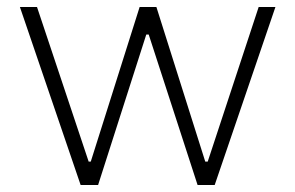

<svg xmlns="http://www.w3.org/2000/svg" viewBox="-20 -530 846 550"><path d="M211 0 37 -510H86L234 -67H240L380 -510H428L568 -67H575L721 -510H769L595 0H546L406 -431H399L261 0Z"/></svg>

Font: Saira Thin ExtraLight
Style: Regular
Weight: 250
Version: Version 1.101